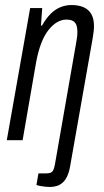

<svg xmlns="http://www.w3.org/2000/svg" viewBox="-20 -558 412 764"><path d="M178 186Q171 186 160.5 185Q150 184 140 182Q130 180 125 178L133 132H163Q184 132 190 122.5Q196 113 200 88L284 -393Q286 -404 287 -413Q288 -422 288 -431Q288 -447 284 -458Q280 -469 270.5 -474.5Q261 -480 244 -480Q225 -480 207 -469.5Q189 -459 172.5 -438Q156 -417 144 -385.5Q132 -354 124 -312L70 0H7L100 -526H148L143 -456H147Q164 -486 182.5 -504Q201 -522 222 -530Q243 -538 264 -538Q292 -538 312 -529.5Q332 -521 343 -502.5Q354 -484 354 -454Q354 -444 352.5 -432Q351 -420 349 -407L259 104Q255 127 247.5 143Q240 159 229.5 168.5Q219 178 206 182Q193 186 178 186Z"/></svg>

Font: Archivo ExtraCondensed Light
Style: Italic
Weight: 300
Width: 2
Italic angle: -10°
Designer: Hector Gatti
Foundry: Omnibus-Type
Version: Version 2.001